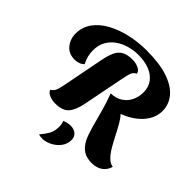

<svg xmlns="http://www.w3.org/2000/svg" viewBox="-236 -880 1327 1327"><g transform="rotate(45 427.5 -216.0)"><path d="M734 133Q682 133 650 111.5Q618 90 596 48Q578 10 562 -47Q546 -104 528.5 -170Q511 -236 486 -301Q537 -302 572 -325.5Q607 -349 624.5 -386Q642 -423 642 -466Q642 -518 615 -553.5Q588 -589 541 -607Q494 -625 434 -625Q390 -625 346.5 -613Q303 -601 267.5 -576.5Q232 -552 210.5 -514.5Q189 -477 189 -426Q189 -398 194.5 -373.5Q200 -349 216 -316Q202 -302 183 -295.5Q164 -289 147 -289Q87 -289 54.5 -328.5Q22 -368 22 -422Q22 -486 58 -535.5Q94 -585 155 -618.5Q216 -652 293 -669.5Q370 -687 452 -687Q582 -687 664.5 -658Q747 -629 786.5 -579.5Q826 -530 826 -469Q826 -418 800 -375Q774 -332 730.5 -300Q687 -268 635 -249Q656 -227 676 -192Q696 -157 716 -117.5Q736 -78 757 -42Q778 -6 802.5 19Q827 44 855 48Q845 87 813 110Q781 133 734 133ZM264 20Q232 20 205 8Q178 -4 173 -24Q195 -35 204 -58.5Q213 -82 222 -132L279 -424Q289 -474 304.5 -507Q320 -540 348.5 -556.5Q377 -573 426 -573Q462 -573 488.5 -560Q515 -547 518 -525Q494 -514 486 -490.5Q478 -467 469 -420L411 -125Q397 -52 366 -16Q335 20 264 20ZM373 255Q364 255 353 253.5Q342 252 337 249Q365 216 381.5 186.5Q398 157 398 114Q398 87 389 66Q397 61 415.5 56.5Q434 52 448 52Q482 52 502.5 70Q523 88 523 117Q523 159 498.5 190Q474 221 439 238Q404 255 373 255Z"/></g></svg>

Font: Sansita Swashed
Style: Bold
Weight: 700
Designer: Pablo Cosgaya
Foundry: Omnibus-Type
Version: Version 1.003; ttfautohint (v1.8.3)